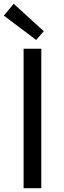

<svg xmlns="http://www.w3.org/2000/svg" viewBox="-24 -989 337 1009"><path d="M100 0H193V-733H100ZM166 -779 206 -825 48 -969 -4 -907Z"/></svg>

Font: Noto Sans CJK SC Regular
Style: Regular
Weight: 400
Designer: Ryoko NISHIZUKA (kana & ideographs); Paul D. Hunt (Latin, Greek & Cyrillic); Wenlong ZHANG (bopomofo); Sandoll Communica
Foundry: Adobe Systems Incorporated
Version: Version 1.004;PS 1.004;hotconv 1.0.82;makeotf.lib2.5.63406